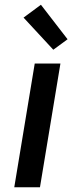

<svg xmlns="http://www.w3.org/2000/svg" viewBox="-20 -787 340 807"><path d="M40 0 126 -520H234L148 0ZM204 -578 79 -713 152 -767 264 -622Z"/></svg>

Font: Iosevka Aile Semibold Oblique
Style: Regular
Weight: 600
Italic angle: -9°
Designer: Belleve Invis
Foundry: Belleve Invis
Version: Version 31.1.0; ttfautohint (v1.8.4)